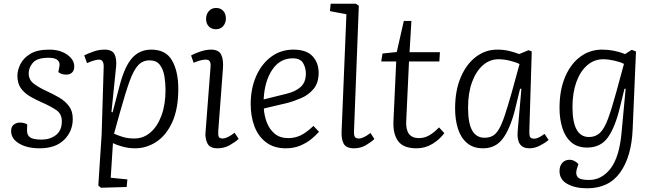

<svg xmlns="http://www.w3.org/2000/svg" viewBox="-20 -787 3532 1037"><path d="M205 -33Q250 -33 282 -57.5Q314 -82 314 -132Q314 -172 284 -192.5Q254 -213 206 -234Q174 -248 143.5 -265.5Q113 -283 93.5 -309.5Q74 -336 74 -378Q74 -407 90 -440Q106 -473 143.5 -496Q181 -519 246 -519Q304 -519 342.5 -492Q381 -465 381 -428Q381 -406 369 -395Q357 -384 338 -384Q324 -384 312.5 -388Q301 -392 295 -398L301 -429Q305 -449 291.5 -462Q278 -475 242 -475Q181 -475 158 -448.5Q135 -422 135 -391Q135 -356 162.5 -335Q190 -314 234 -294Q267 -279 299 -260.5Q331 -242 352 -214.5Q373 -187 373 -145Q373 -78 326.5 -32Q280 14 194 14Q126 14 83 -12Q40 -38 40 -79Q40 -103 54.5 -114Q69 -125 88 -125Q110 -125 127 -115L126 -85Q125 -58 142 -45.5Q159 -33 205 -33Z M540 -426Q541 -465 515 -465Q502 -465 483.5 -459Q465 -453 450 -446L435 -488Q462 -501 489 -510Q516 -519 544 -519Q586 -519 598.5 -494Q611 -469 607 -426L582 -182L588 -180L626 -324Q653 -428 693.5 -473.5Q734 -519 797 -519Q876 -519 909.5 -460Q943 -401 943 -307Q943 -199 910.5 -127.5Q878 -56 824.5 -21Q771 14 710 14Q674 14 640.5 4.5Q607 -5 590 -14L578 173L668 182L664 223L525 227L511 215L529 -61ZM788 -461Q751 -461 726.5 -435Q702 -409 680 -348.5Q658 -288 629 -184L596 -65Q613 -57 641 -48Q669 -39 706 -39Q755 -39 793 -72Q831 -105 852.5 -164Q874 -223 874 -301Q874 -338 868 -375Q862 -412 843.5 -436.5Q825 -461 788 -461Z M1093 -685Q1093 -710 1108 -727Q1123 -744 1147 -744Q1171 -744 1185.5 -728.5Q1200 -713 1200 -687Q1200 -663 1185.5 -646Q1171 -629 1146 -629Q1122 -629 1107.5 -644.5Q1093 -660 1093 -685ZM1117 -423Q1119 -445 1113.5 -455Q1108 -465 1092 -465Q1066 -465 1026 -448L1012 -487Q1030 -498 1061.5 -508.5Q1093 -519 1120 -519Q1161 -519 1174.5 -492Q1188 -465 1184 -415L1159 -83Q1157 -58 1161.5 -48.5Q1166 -39 1182 -39Q1207 -39 1247 -70L1269 -37Q1251 -20 1221 -3Q1191 14 1155 14Q1113 14 1100 -13Q1087 -40 1090 -72Z M1565 -519Q1635 -519 1668 -483.5Q1701 -448 1701 -394Q1701 -339 1673.5 -306.5Q1646 -274 1606.5 -257Q1567 -240 1528 -230L1405 -201Q1407 -163 1421 -126Q1435 -89 1463.5 -65Q1492 -41 1537 -41Q1572 -41 1603 -55.5Q1634 -70 1673 -107L1703 -75Q1686 -56 1661 -35.5Q1636 -15 1601.5 -0.5Q1567 14 1524 14Q1460 14 1417.5 -18Q1375 -50 1354.5 -104Q1334 -158 1334 -225Q1334 -308 1363 -374.5Q1392 -441 1444 -480Q1496 -519 1565 -519ZM1632 -390Q1632 -421 1617 -446.5Q1602 -472 1561 -472Q1492 -472 1450.5 -410.5Q1409 -349 1404 -250L1525 -280Q1576 -292 1604 -317.5Q1632 -343 1632 -390Z M1851 -710 1762 -727 1766 -767H1902L1918 -756L1892 -79Q1891 -57 1896.5 -48Q1902 -39 1918 -39Q1943 -39 1981 -69L2002 -36Q1985 -20 1956.5 -3Q1928 14 1892 14Q1850 14 1836.5 -10.5Q1823 -35 1825 -78Z M2046 -498 2123 -506 2161 -674H2202L2192 -505H2356L2353 -455H2189L2174 -133Q2169 -41 2243 -41Q2273 -41 2300 -57Q2327 -73 2351 -99L2380 -68Q2354 -33 2315 -9.5Q2276 14 2230 14Q2159 14 2130.5 -24.5Q2102 -63 2105 -133L2120 -455H2039Z M2839 -82Q2838 -57 2843 -47.5Q2848 -38 2864 -38Q2877 -38 2891 -45Q2905 -52 2921 -64L2943 -31Q2924 -15 2896 -0.5Q2868 14 2839 14Q2768 14 2776 -79L2796 -307L2789 -308L2760 -189Q2734 -89 2695 -37.5Q2656 14 2589 14Q2536 14 2502.5 -14.5Q2469 -43 2453.5 -91.5Q2438 -140 2438 -201Q2438 -298 2468.5 -369.5Q2499 -441 2550.5 -480Q2602 -519 2665 -519Q2700 -519 2729.5 -512Q2759 -505 2784 -495L2835 -516L2852 -509ZM2597 -43Q2622 -43 2640.5 -53Q2659 -63 2674.5 -89Q2690 -115 2706 -163Q2722 -211 2744 -288L2786 -441Q2767 -451 2734.5 -459Q2702 -467 2672 -467Q2625 -467 2588 -434.5Q2551 -402 2529.5 -343.5Q2508 -285 2508 -206Q2508 -121 2530.5 -82Q2553 -43 2597 -43Z M3359 -307 3353 -308 3328 -206Q3302 -99 3263 -44.5Q3224 10 3151 10Q3098 10 3065 -19Q3032 -48 3017 -96.5Q3002 -145 3002 -204Q3002 -300 3032 -371Q3062 -442 3114 -480.5Q3166 -519 3232 -519Q3296 -519 3356 -495L3392 -518L3415 -509L3397 -89Q3391 58 3330 144Q3269 230 3151 230Q3087 230 3044.5 206.5Q3002 183 3002 137Q3002 109 3017 92.5Q3032 76 3055 76Q3070 76 3082.5 82.5Q3095 89 3104 99L3096 124Q3087 153 3099.5 169Q3112 185 3161 185Q3230 185 3277.5 123.5Q3325 62 3337 -70ZM3161 -47Q3196 -47 3219.5 -68.5Q3243 -90 3263 -143Q3283 -196 3309 -291L3350 -442Q3331 -452 3298 -459.5Q3265 -467 3238 -467Q3189 -467 3151.5 -434.5Q3114 -402 3093 -344Q3072 -286 3072 -209Q3072 -47 3161 -47Z"/></svg>

Font: Literata 12pt Light
Style: Italic
Weight: 300
Italic angle: -2°
Designer: Latin by Veronika Burian and Jose Scaglione. Greek by Irene Vlachou. Cyrillic by Vera Evstafieva
Foundry: TypeTogether
Version: Version 3.002